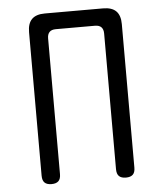

<svg xmlns="http://www.w3.org/2000/svg" viewBox="-53 -776 706 833"><g transform="rotate(-5 300.0 -360.0)"><path d="M138 10Q118 10 108 0.5Q98 -9 98 -30V-655Q98 -693 116.5 -711.5Q135 -730 173 -730H427Q465 -730 483.5 -711.5Q502 -693 502 -655V-30Q502 -9 492 0.5Q482 10 462 10Q442 10 432 0.5Q422 -9 422 -30V-621Q422 -639 413 -648.5Q404 -658 385 -658H215Q196 -658 187 -648.5Q178 -639 178 -621V-30Q178 -9 168 0.5Q158 10 138 10Z"/></g></svg>

Font: Maple Mono Light
Style: Regular
Weight: 300
Monospace: yes
Designer: subframe7536
Version: Version 7.000